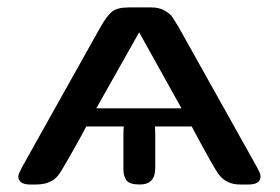

<svg xmlns="http://www.w3.org/2000/svg" viewBox="-20 -492 746 512"><path d="M28.8 -22Q28.8 -26.9 39.1 -46.9L248 -419.9Q264.2 -448.7 278.1 -460.4Q292 -472.2 323.2 -472.2H383.8Q404.8 -472.2 419.4 -463.6Q434.1 -455.1 439 -447.5Q443.8 -439.9 455.1 -421.9L662.1 -51.8Q675.3 -28.8 674.8 -22Q674.8 0 643.1 0H620.1Q585 0 564.9 -24.9Q552.7 -39.1 491.2 -154.8H393.1Q394 -146 394 -127.9V-43.9Q394 0 353 0Q326.2 0 317.6 -10.5Q309.1 -21 309.1 -41V-130.9Q309.1 -147 310.1 -154.8H210Q203.1 -140.6 172.1 -85.7Q141.1 -30.8 134.8 -23.9Q115.7 0 76.2 0H58.1Q28.8 -1 28.8 -22ZM236.8 -203.1H463.9L351.1 -405.8Z"/></svg>

Font: CMU Sans Serif Demi Condensed
Style: DemiCondensed
Weight: 600
Width: 3
Version: Version 0.7.0